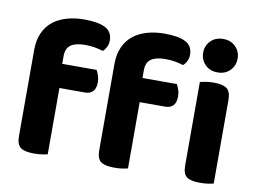

<svg xmlns="http://www.w3.org/2000/svg" viewBox="-76 -814 1244 933"><g transform="rotate(10 545.5 -347.0)"><path d="M204 -446H374Q379 -436 384.5 -421Q390 -406 390 -388Q390 -356 375.5 -342Q361 -328 338 -328H211V-1Q201 2 183 4.5Q165 7 143 7Q98 7 78 -7.5Q58 -22 58 -64V-489Q58 -538 74.5 -574Q91 -610 120 -632.5Q149 -655 188 -666Q227 -677 272 -677Q343 -677 377.5 -658.5Q412 -640 412 -598Q412 -579 404.5 -564.5Q397 -550 387 -542Q368 -548 346.5 -552Q325 -556 298 -556Q252 -556 228 -539.5Q204 -523 204 -484ZM600 -446H770Q775 -436 780.5 -421Q786 -406 786 -388Q786 -356 771.5 -342Q757 -328 734 -328H607V-1Q597 2 579 4.5Q561 7 539 7Q494 7 474 -7.5Q454 -22 454 -64V-489Q454 -538 470.5 -574Q487 -610 516 -632.5Q545 -655 584 -666Q623 -677 668 -677Q739 -677 773.5 -658.5Q808 -640 808 -598Q808 -579 800.5 -564.5Q793 -550 783 -542Q764 -548 742.5 -552Q721 -556 694 -556Q648 -556 624 -539.5Q600 -523 600 -484ZM1030 -1Q1020 2 1002 4.5Q984 7 962 7Q917 7 897.5 -7.5Q878 -22 878 -64V-475Q888 -478 906 -481Q924 -484 946 -484Q991 -484 1010.5 -469Q1030 -454 1030 -412ZM869 -619Q869 -653 892.5 -677Q916 -701 954 -701Q992 -701 1015.5 -677Q1039 -653 1039 -619Q1039 -584 1015.5 -560Q992 -536 954 -536Q916 -536 892.5 -560Q869 -584 869 -619Z"/></g></svg>

Font: Baloo Paaji 2
Style: Bold
Weight: 700
Designer: Shuchita Grover, Noopur Datye and Ek Type
Foundry: Ek Type
Version: Version 1.640;hotconv 1.0.111;makeotfexe 2.5.65597; ttfautoh